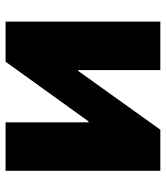

<svg xmlns="http://www.w3.org/2000/svg" viewBox="26 -608 582 673"><g transform="rotate(90 316.5 -271.0)"><path d="M578.1 0H408.2V-290.5H404.8L195.8 0H55.2V-542.5H225.1V-254.4H228L434.1 -542.5H578.1Z"/></g></svg>

Font: Inter 16pt ExtraBold
Style: Regular
Weight: 800
Version: Version 4.001;git-66647c0bb